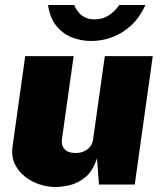

<svg xmlns="http://www.w3.org/2000/svg" viewBox="-20 -743 649 773"><path d="M203 10Q171.5 10 139 -0.8Q106.5 -11.5 80 -32.5Q53.5 -53.5 39.2 -83.8Q25 -114 30.5 -153L81.5 -517H276.5L229 -180Q226 -157.5 240.2 -142.2Q254.5 -127 284 -127Q313.5 -127 332.5 -142.2Q351.5 -157.5 354.5 -180L402 -517H595L522.5 0H378.5L370.5 -106Q354 -54.5 323.8 -29.8Q293.5 -5 260.8 2.5Q228 10 203 10ZM347.5 -578Q304.5 -578 267.5 -593.2Q230.5 -608.5 205.5 -640.5Q180.5 -672.5 173.5 -723H278.5Q285.5 -706 296.5 -693Q307.5 -680 323.2 -672.5Q339 -665 360.5 -665Q393.5 -665 418 -681.2Q442.5 -697.5 460.5 -723H565.5Q543.5 -674 509.2 -641.8Q475 -609.5 433.2 -593.8Q391.5 -578 347.5 -578Z"/></svg>

Font: Public Sans Thin Black
Style: Italic
Weight: 900
Italic angle: -8°
Version: Version 2.001